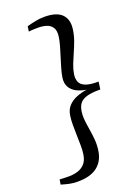

<svg xmlns="http://www.w3.org/2000/svg" viewBox="-178 -909 813 1119"><g transform="rotate(-20 229.0 -349.0)"><path d="M246.5 -834Q322 -834 354.8 -800.8Q387.5 -767.5 378.5 -707Q373.5 -672 361.8 -639.8Q350 -607.5 336.2 -577Q322.5 -546.5 311.2 -517.5Q300 -488.5 295.5 -460Q291.5 -433 299.8 -412.8Q308 -392.5 335.5 -381.5Q363 -370.5 415.5 -371L409 -324.5Q356 -325 325.8 -316.2Q295.5 -307.5 281.5 -289.5Q267.5 -271.5 263.5 -244.5Q259 -216.5 262.2 -186.2Q265.5 -156 270.8 -124.5Q276 -93 278.8 -59.8Q281.5 -26.5 276 8.5Q267 69.5 224 102.5Q181 135.5 103 135.5Q74.5 135.5 51.5 130.5Q28.5 125.5 2 117.5L7 87Q12 87.5 24.2 88Q36.5 88.5 48.8 88.8Q61 89 66 89Q92 89 118 81.5Q144 74 162.8 54Q181.5 34 187 -3Q190.5 -26.5 190.2 -56.5Q190 -86.5 189 -119.2Q188 -152 188 -183.8Q188 -215.5 192 -242Q197 -276.5 217.2 -298.5Q237.5 -320.5 268 -333Q298.5 -345.5 334 -350.5Q300 -355.5 273.5 -369.2Q247 -383 233.8 -406.2Q220.5 -429.5 225 -463.5Q229 -490 237.8 -520.2Q246.5 -550.5 256.5 -581.8Q266.5 -613 274.8 -642Q283 -671 286.5 -694.5Q292 -732.5 279 -752.5Q266 -772.5 242.5 -779.8Q219 -787 192.5 -787Q186.5 -787 174.2 -786.8Q162 -786.5 150.2 -785.8Q138.5 -785 133 -784L137.5 -815.5Q164 -823 191.2 -828.5Q218.5 -834 246.5 -834Z"/></g></svg>

Font: Merriweather 96pt
Style: Italic
Weight: 400
Italic angle: -7.8°
Version: Version 2.101